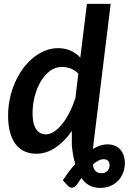

<svg xmlns="http://www.w3.org/2000/svg" viewBox="-20 -762 646 961"><path d="M339.5 -106.5V-35C341.2 -17.3 343.4 -0.8 346.2 14.8C349.1 30.2 352.5 45 356.5 59C345.5 71.3 334.8 84.2 324.5 97.8C314.2 111.2 304.2 125.5 294.5 140.5L321 169C327.7 175.7 334.8 178.5 342.5 177.5C350.2 176.5 357.8 171.2 365.5 161.5C369.2 155.8 372.8 150.3 376.5 145L387.5 129C398.5 145 411.7 157.2 427 165.8C442.3 174.2 460.2 178.5 480.5 178.5C501.5 178.5 519.8 174.9 535.2 167.8C550.8 160.6 563.7 151.2 574 139.5C584.3 127.8 592.1 114.7 597.2 100C602.4 85.3 605 70.5 605 55.5C605 41.5 603.1 28.8 599.2 17.2C595.4 5.8 589.8 -4.2 582.5 -12.8C575.2 -21.2 566 -27.8 555 -32.5C544 -37.2 531.5 -39.5 517.5 -39.5C494.8 -39.5 470.7 -31.8 445 -16.5L448.5 -47L534 -742.5H415L382 -474C368 -488.7 351.7 -500.2 333 -508.5C314.3 -516.8 293.5 -521 270.5 -521C247.8 -521 225.9 -516.7 204.8 -508C183.6 -499.3 163.7 -487.3 145 -472C126.3 -456.7 109.4 -438.5 94.2 -417.5C79.1 -396.5 66 -373.5 55 -348.5C44 -323.5 35.5 -297.1 29.5 -269.2C23.5 -241.4 20.5 -213 20.5 -184C20.5 -151.3 23.8 -123 30.5 -99C37.2 -75 46.7 -55.2 59 -39.5C71.3 -23.8 86.2 -12.1 103.5 -4.2C120.8 3.6 140.2 7.5 161.5 7.5C195.2 7.5 227.2 -2.7 257.5 -23C287.8 -43.3 315.2 -71.2 339.5 -106.5ZM210 -89.5C189 -89.5 172.6 -98.2 160.8 -115.8C148.9 -133.2 143 -160 143 -196C143 -223.7 146.5 -251.2 153.5 -278.8C160.5 -306.2 170.4 -331 183.2 -353C196.1 -375 211.5 -392.8 229.5 -406.5C247.5 -420.2 267.5 -427 289.5 -427C303.8 -427 318.3 -424.4 333 -419.2C347.7 -414.1 360.7 -405.5 372 -393.5L357.5 -272.5C349.5 -246.8 339.8 -222.8 328.5 -200.5C317.2 -178.2 305 -158.8 292 -142.2C279 -125.8 265.4 -112.8 251.2 -103.5C237.1 -94.2 223.3 -89.5 210 -89.5ZM498.5 35C509.2 35 516.8 37.8 521.5 43.5C526.2 49.2 528.5 56.3 528.5 65C528.5 76.3 524.8 85.8 517.5 93.5C510.2 101.2 500.5 105 488.5 105C475.8 105 465.9 101.6 458.8 94.8C451.6 87.9 446.8 77 444.5 62C453.8 53.7 463 47.1 472 42.2C481 37.4 489.8 35 498.5 35Z"/></svg>

Font: Lato
Style: Bold Italic
Weight: 700
Italic angle: -7°
Designer: Lukasz Dziedzic
Foundry: tyPoland Lukasz Dziedzic
Version: Version 2.007; 2014-02-27